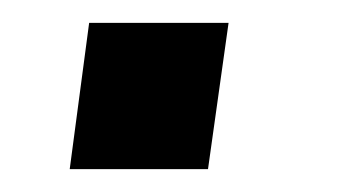

<svg xmlns="http://www.w3.org/2000/svg" viewBox="-20 -148 296 168"><path d="M41 0 58 -128H180L162 0Z"/></svg>

Font: Chivo Medium
Style: Italic
Weight: 500
Italic angle: -8.05°
Designer: Hector Gatti
Foundry: Omnibus-Type
Version: Version 2.002